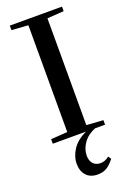

<svg xmlns="http://www.w3.org/2000/svg" viewBox="-169 -721 685 1013"><g transform="rotate(-20 174.0 -214.5)"><path d="M27.3 0V-25.4L120.1 -31.7V-631.3L27.3 -637.7V-663.1H320.3V-637.7L227.1 -631.3V-31.7L320.8 -25.4V0H265.1Q221.2 17.1 197.5 50.8Q173.8 84.5 173.8 120.6Q173.8 148.9 188.5 165.8Q203.1 182.6 230.5 182.6Q255.4 182.6 278.3 163.6L289.6 180.2Q266.6 209.5 245.8 221.7Q225.1 233.9 194.8 233.9Q154.8 233.9 132.1 209Q109.4 184.1 109.4 143.6Q108.9 104 134.3 64.5Q159.7 24.9 213.9 0Z"/></g></svg>

Font: Elstob 18pt Medium
Style: Regular
Weight: 500
Designer: Peter S. Baker
Version: Version 1.015